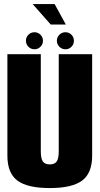

<svg xmlns="http://www.w3.org/2000/svg" viewBox="-20 -950 508 974"><path d="M232.5 4Q119 4 68.2 -34Q17.5 -72 17.5 -160.5V-675H187V-181.5Q187 -147 197 -131.5Q207 -116 232.5 -116Q258 -116 268 -131.5Q278 -147 278 -181.5V-675H447.5V-160.5Q447.5 -72 396.8 -34Q346 4 232.5 4ZM155 -700Q137 -700 124.2 -712.8Q111.5 -725.5 111.5 -743.5Q111.5 -761 124.2 -773.8Q137 -786.5 155 -786.5Q172.5 -786.5 185.2 -773.8Q198 -761 198 -743.5Q198 -725.5 185.2 -712.8Q172.5 -700 155 -700ZM312 -700Q294 -700 281.2 -712.8Q268.5 -725.5 268.5 -743.5Q268.5 -761 281.2 -773.8Q294 -786.5 312 -786.5Q330 -786.5 342.5 -773.8Q355 -761 355 -743.5Q355 -725.5 342.5 -712.8Q330 -700 312 -700ZM237.5 -825.5 145.5 -929.5H257L314 -825.5Z"/></svg>

Font: Anybody Condensed ExtraBold
Style: Regular
Weight: 800
Width: 3
Designer: Tyler Finck
Foundry: Etcetera Type Company
Version: Version 1.010; ttfautohint (v1.8.3) -l 8 -r 50 -G 200 -x 14 